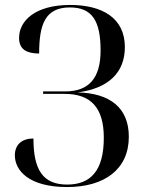

<svg xmlns="http://www.w3.org/2000/svg" viewBox="-20 -744 594 775"><path d="M251 11C401 11 500 -60 500 -192C500 -309 424 -368 293 -371C418 -387 484 -451 484 -554C484 -672 392 -724 263 -724C122 -724 57 -660 57 -591C57 -543 90 -528 138 -528C138 -645 162 -714 262 -714C352 -714 386 -660 386 -540C386 -430 340 -375 243 -375H154V-365H241C347 -365 399 -309 399 -188C399 -55 346 1 251 1C152 1 115 -60 115 -185C68 -185 40 -160 40 -117C40 -56 96 11 251 11Z"/></svg>

Font: Noto Serif Display SemiCondensed
Style: Regular
Weight: 400
Width: 4
Designer: Monotype Design Team
Foundry: Monotype Imaging Inc.
Version: Version 2.009